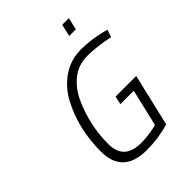

<svg xmlns="http://www.w3.org/2000/svg" viewBox="-249 -1023 1165 1165"><g transform="rotate(-45 333.5 -440.5)"><path d="M476 -813H533L551 -891H494ZM320 10C386.7 10 451 0.7 513 -18L592 -354H415L403 -301H518L462 -63L442 -58C402 -49.3 363.3 -45 326 -45C228.7 -45 180 -90.3 180 -181C180 -288.3 202 -390.7 246 -488C268 -536 297.7 -575 335 -605C372.3 -635 417.5 -650 470.5 -650C523.5 -650 583.7 -642.7 651 -628L667 -676L640 -683C582 -697.7 525 -705 469 -705C410.3 -705 357.8 -689.3 311.5 -658C265.2 -626.7 228 -585.3 200 -534C144 -429.3 116 -312 116 -182C116 -54 184 10 320 10Z"/></g></svg>

Font: Titillium Web
Style: Light Italic
Weight: 300
Italic angle: -13°
Version: Version 1.001;PS 57.000;hotconv 1.0.70;makeotf.lib2.5.55311